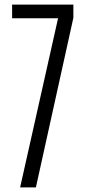

<svg xmlns="http://www.w3.org/2000/svg" viewBox="-20 -820 371 840"><path d="M68 0 234 -740H33V-800H301V-742L137 0Z"/></svg>

Font: Big Shoulders Display
Style: Regular
Weight: 400
Designer: Patric King
Foundry: XO Type Co
Version: Version 1.000; ttfautohint (v1.8.2)